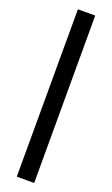

<svg xmlns="http://www.w3.org/2000/svg" viewBox="-182 -848 604 1033"><g transform="rotate(20 119.5 -331.0)"><path d="M69.3 148.4 70.3 -810.1H169.4L168.9 148.4Z"/></g></svg>

Font: Oswald Regular
Style: Regular
Weight: 400
Designer: Vernon Adams
Foundry: Vernon Adams
Version: 3.0; ttfautohint (v0.95) -l 8 -r 50 -G 200 -x 0 -w "G" -W -c